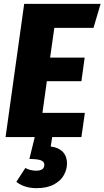

<svg xmlns="http://www.w3.org/2000/svg" viewBox="-20 -714 544 1000"><path d="M263 -569 241 -414H421L404 -291H224L201 -126H422L404 0H252L244 49Q285 54 307 77Q329 100 329 137Q329 167 313.5 196.5Q298 226 262 246Q226 266 170 266Q107 266 65 233L112 161Q138 175 168 175Q211 175 211 144Q211 128 193 121Q175 114 133 114L161 0H9L106 -694H504L467 -569Z"/></svg>

Font: Fira Sans Condensed ExtraBold
Style: Italic
Weight: 800
Width: 3
Italic angle: -8°
Designer: bBox Type GmbH & Carrois Corporate GbR & Edenspiekermann AG
Foundry: bBox Type GmbH & Carrois Corporate GbR & Edenspiekermann AG
Version: Version 4.301